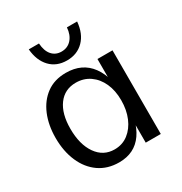

<svg xmlns="http://www.w3.org/2000/svg" viewBox="-173 -848 941 994"><g transform="rotate(-30 298.0 -350.5)"><path d="M254 20Q185 20 135 -15Q85 -50 58 -112Q31 -174 31 -254Q31 -330 56 -390Q81 -450 128.5 -485Q176 -520 245 -520Q342 -520 393.5 -449.5Q445 -379 445 -248Q445 -121 396 -50.5Q347 20 254 20ZM267 -50Q314 -50 349 -77Q384 -104 403.5 -150Q423 -196 423 -254Q423 -312 403 -356Q383 -400 347 -425Q311 -450 264 -450Q197 -450 159 -398.5Q121 -347 121 -257Q121 -163 160.5 -106.5Q200 -50 267 -50ZM423 0V-500H513V0ZM201 -721Q204 -675 225.5 -650.5Q247 -626 282 -626Q319 -626 342 -652Q365 -678 368 -721H429Q423 -651 384 -611.5Q345 -572 284 -572Q222 -572 184 -612Q146 -652 140 -721Z"/></g></svg>

Font: Moderustic
Style: Regular
Weight: 400
Designer: Tural Alisoy
Foundry: TAFT Foundry
Version: Version 2.120